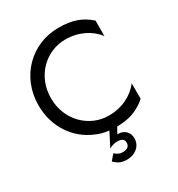

<svg xmlns="http://www.w3.org/2000/svg" viewBox="-214 -846 1113 1203"><g transform="rotate(-30 342.5 -244.5)"><path d="M130 -350C130 -513 253 -625 390 -625C489 -625 567 -583 615 -521V-633C556 -685 493 -710 390 -710C196 -710 40 -559 40 -350C40 -194 127 -69 254 -17C283 -4 313 4 346 7L294 109C315 94 343 91 352 91C387 91 402 103 402 127C402 151 387 167 352 167C327 167 315 159 296 143L262 183C290 211 315 221 352 221C407 221 458 187 458 127C458 78 420 53 386 53H377L401 10C448 9 487 3 519 -9C554 -22 586 -41 615 -67V-179C567 -117 489 -75 390 -75C253 -75 130 -188 130 -350Z"/></g></svg>

Font: Jost
Style: Regular
Weight: 400
Version: Version 3.710